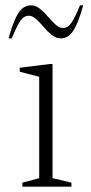

<svg xmlns="http://www.w3.org/2000/svg" viewBox="-20 -700 342 720"><path d="M64 0V-15L127 -32V-412L54 -431V-446L167 -460H177V-32L248 -15V0ZM12 -556Q26 -606 39 -633Q52 -660 66 -670Q80 -680 96 -680Q114 -680 130 -667Q146 -654 160 -637.5Q174 -621 188 -608Q202 -595 216 -595Q235 -595 248.5 -615.5Q262 -636 280 -680H292Q278 -630 265 -603Q252 -576 238 -566Q224 -556 208 -556Q190 -556 174 -569Q158 -582 144 -598.5Q130 -615 116 -628Q102 -641 88 -641Q69 -641 55.5 -620.5Q42 -600 24 -556Z"/></svg>

Font: Spectral ExtraLight
Style: Regular
Weight: 275
Designer: Jean-Baptiste Levee
Foundry: Production Type
Version: Version 2.001